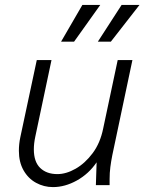

<svg xmlns="http://www.w3.org/2000/svg" viewBox="-20 -755 606 783"><path d="M57 -140Q57 -168 63 -196L130 -510H190L124 -198Q118 -170 118 -146Q118 -95 144 -70Q170 -45 214 -45Q250 -45 288.5 -67Q327 -89 358 -130.5Q389 -172 401 -232L460 -510H520L438 -122Q433 -97 430 -73.5Q427 -50 427 -25V0H371L374 -93Q342 -46 293.5 -19Q245 8 196 8Q159 8 127 -9.5Q95 -27 76 -60.5Q57 -94 57 -140ZM229 -585 316 -735H389L282 -585ZM379 -585 476 -735H549L432 -585Z"/></svg>

Font: Radio Canada Light
Style: Italic
Weight: 300
Italic angle: -12°
Designer: Charles Daoud, Etienne Aubert Bonn, Alexandre Saumier Demers, Jacques Le Bailly
Foundry: Radio-Canada
Version: Version 2.104; ttfautohint (v1.8.4.7-5d5b);gftools[0.9.28.de